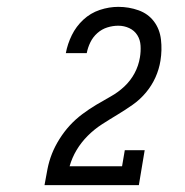

<svg xmlns="http://www.w3.org/2000/svg" viewBox="-20 -863 540 560"><path d="M110 -323V-324Q114 -347 118.5 -370Q123 -393 131.5 -414.5Q140 -436 153.5 -457.5Q167 -479 183.5 -497Q200 -515 220 -530Q240 -545 261 -557.5Q282 -570 303.5 -582Q325 -594 343 -611Q361 -628 372.5 -649.5Q384 -671 388 -695Q388 -695 388 -695Q388 -695 388 -695Q391 -712 390 -729.5Q389 -747 380.5 -760.5Q372 -774 357 -781Q342 -788 325 -788Q309 -788 293 -783Q277 -778 264 -766.5Q251 -755 243.5 -739.5Q236 -724 233 -708H172Q177 -735 189.5 -760.5Q202 -786 223 -805.5Q244 -825 271 -834Q298 -843 325 -843Q356 -843 384 -833Q412 -823 429 -800.5Q446 -778 449.5 -747.5Q453 -717 448 -686Q444 -661 433.5 -637.5Q423 -614 406 -593.5Q389 -573 367 -557.5Q345 -542 322.5 -528.5Q300 -515 277.5 -500.5Q255 -486 236 -467Q217 -448 203.5 -425.5Q190 -403 183 -378H336L344 -425H402L385 -323Z"/></svg>

Font: Iosevka Slab Light
Style: Italic
Weight: 300
Italic angle: -9°
Monospace: yes
Designer: Belleve Invis
Foundry: Belleve Invis
Version: Version 11.1.1; ttfautohint (v1.8.3)